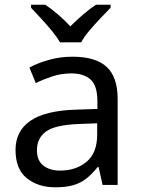

<svg xmlns="http://www.w3.org/2000/svg" viewBox="-20 -786 601 816"><path d="M288 -545Q386 -545 433 -502Q480 -459 480 -365V0H416L399 -76H395Q372 -47 347.5 -27.5Q323 -8 291.5 1Q260 10 215 10Q142 10 94 -28.5Q46 -67 46 -149Q46 -229 109 -272.5Q172 -316 303 -320L394 -323V-355Q394 -422 365 -448Q336 -474 283 -474Q241 -474 203 -461.5Q165 -449 132 -433L105 -499Q140 -518 188 -531.5Q236 -545 288 -545ZM314 -259Q214 -255 175.5 -227Q137 -199 137 -148Q137 -103 164.5 -82Q192 -61 235 -61Q303 -61 348 -98.5Q393 -136 393 -214V-262ZM235 -606Q222 -629 200 -655.5Q178 -682 154 -708Q130 -734 112 -753V-766H172Q198 -749 226 -725Q254 -701 279 -674Q306 -701 334 -725Q362 -749 388 -766H450V-753Q431 -734 406.5 -708Q382 -682 359.5 -655.5Q337 -629 325 -606Z"/></svg>

Font: Noto Sans Thaana
Style: Regular
Weight: 400
Designer: Monotype Design Team
Foundry: Monotype Imaging Inc.
Version: Version 2.001